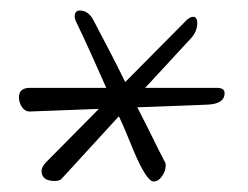

<svg xmlns="http://www.w3.org/2000/svg" viewBox="-20 -556 471 365"><path d="M272 -211Q259 -211 235 -267Q228 -284 221 -301Q214 -318 206 -335L97 -216Q93 -212 84 -212Q59 -212 59 -231Q59 -239 68 -248L168 -349L36 -344Q28 -344 22 -352Q16 -361 16 -371Q16 -389 37 -389H182Q167 -423 153 -454Q139 -485 125 -514Q122 -520 122 -525Q122 -536 132 -536Q149 -536 159 -515Q172 -490 187 -461.5Q202 -433 218 -400L334 -517Q341 -524 347 -524Q355 -524 355 -512Q355 -495 341 -481L256 -389H392Q407 -389 407 -379Q407 -358 373 -357L241 -352Q257 -321 270 -294.5Q283 -268 294 -247Q295 -246 295 -241Q295 -231 288 -221Q281 -211 272 -211Z"/></svg>

Font: Carattere
Style: Regular
Weight: 400
Designer: Robert E. Leuschke
Foundry: Robert E. Leuschke
Version: Version 1.010; ttfautohint (v1.8.3)